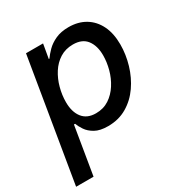

<svg xmlns="http://www.w3.org/2000/svg" viewBox="-182 -682 970 1019"><g transform="rotate(-30 303.0 -173.0)"><path d="M-8.3 204.1 115.7 -542.5H220.2L205.1 -455.6H209Q222.7 -475.1 244.4 -497.1Q266.1 -519 299.6 -534.4Q333 -549.8 379.9 -549.8Q438.5 -549.8 481.7 -523.9Q524.9 -498 548.8 -449.7Q572.8 -401.4 572.8 -333Q572.8 -271.5 554.7 -210.4Q536.6 -149.4 502 -99.4Q467.3 -49.3 416.5 -19.3Q365.7 10.7 300.3 10.7Q251 10.7 221.4 -6.1Q191.9 -22.9 176.5 -45.9Q161.1 -68.8 154.3 -87.9H147L98.6 204.1ZM278.8 -80.6Q324.7 -80.6 359.4 -103.3Q394 -126 417.7 -163.1Q441.4 -200.2 453.1 -243.7Q464.8 -287.1 464.8 -329.1Q464.8 -387.2 437.7 -422.9Q410.6 -458.5 354 -458.5Q308.6 -458.5 273.9 -436.8Q239.3 -415 216.1 -378.7Q192.9 -342.3 181.2 -298.6Q169.4 -254.9 169.4 -211.4Q169.4 -151.4 197 -116Q224.6 -80.6 278.8 -80.6Z"/></g></svg>

Font: Inter 16pt Medium
Style: Italic
Weight: 500
Italic angle: -9.3988°
Version: Version 4.001;git-66647c0bb